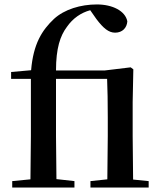

<svg xmlns="http://www.w3.org/2000/svg" viewBox="-20 -844 726 864"><path d="M462 0H649V-29L579 -36L577 -232V-385L580 -532L568 -541L452 -527H232C232 -627 251 -683 281 -723C308 -762 345 -787 386 -798L414 -758C445 -717 469 -697 498 -697C531 -697 551 -719 553 -748C544 -795 486 -824 416 -824C343 -824 270 -802 223 -759C169 -708 130 -647 120 -528L30 -520V-489H119V-232L117 -37L35 -29V0H315V-29L234 -38L232 -232V-489H462C464 -436 465 -390 465 -317V-232L463 -37L387 -29V0Z"/></svg>

Font: Noto Serif CJK KR SemiBold
Style: Regular
Weight: 600
Designer: Ryoko NISHIZUKA 西塚涼子 (kana & ideographs); Frank Grießhammer (Latin, Greek & Cyrillic); Wenlong ZHANG 张文龙 (bopomofo); San
Foundry: Adobe
Version: Version 2.001;hotconv 1.1.0;makeotfexe 2.6.0